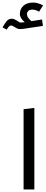

<svg xmlns="http://www.w3.org/2000/svg" viewBox="-114 -1478 358 1498"><path d="M70 0V-626L154 -636V0ZM214 -1326 221 -1276 69 -1253Q53 -1251 42 -1251Q24 -1251 0 -1267Q-7 -1272 -14.5 -1275.5Q-22 -1279 -28 -1279Q-37 -1279 -44 -1271.5Q-51 -1264 -62 -1247L-94 -1264Q-78 -1295 -61.5 -1313.5Q-45 -1332 -24 -1332Q-11 -1332 -1.5 -1327.5Q8 -1323 21 -1315Q38 -1302 49 -1302Q55 -1302 71 -1304L79 -1305Q41 -1338 41 -1368Q41 -1407 68 -1432.5Q95 -1458 146 -1458Q180 -1458 222 -1436L191 -1387Q163 -1403 139 -1403Q116 -1403 106 -1392Q96 -1381 96 -1366Q96 -1343 131 -1313Z"/></svg>

Font: Fira GO
Style: Regular
Weight: 400
Designer: Carrois Corporate
Foundry: Carrois Corporate GbR
Version: Version 0.300